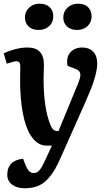

<svg xmlns="http://www.w3.org/2000/svg" viewBox="-24 -782 573 1031"><path d="M188 -762.2Q222.7 -762.2 242.4 -743.7Q262.2 -725.1 262.2 -693.8Q262.2 -662.1 239.7 -641.6Q217.3 -621.1 183.1 -621.1Q149.4 -621.1 129.6 -639.6Q109.9 -658.2 109.9 -689Q109.9 -719.7 132.6 -741Q155.3 -762.2 188 -762.2ZM395 -762.2Q429.2 -762.2 448.5 -743.7Q467.8 -725.1 467.8 -693.8Q467.8 -662.1 445.8 -641.6Q423.8 -621.1 390.1 -621.1Q356 -621.1 335.9 -639.6Q315.9 -658.2 315.9 -689Q315.9 -719.7 338.6 -741Q361.3 -762.2 395 -762.2ZM305.2 57.1Q286.6 100.1 270.8 127.2Q254.9 154.3 231.9 179.7Q209 205.1 178.7 217Q148.4 229 108.9 229Q66.9 229 41 209.2Q15.1 189.5 15.1 157.2Q15.1 117.2 37.4 95.5Q59.6 73.7 100.1 70.8L112.8 104Q121.6 125 131.3 136Q141.1 147 158.2 147Q175.3 147 187.7 132.3Q200.2 117.7 213.9 87.9L254.9 0H229Q199.7 0 178.5 -14.2Q157.2 -28.3 138.2 -59.1Q112.3 -101.1 98.1 -177.2Q84 -253.4 84 -349.1L85 -424.8Q85 -440.4 79.8 -446.8Q74.7 -453.1 63 -453.1Q53.2 -453.1 12.2 -439.9L-3.9 -495.1Q16.1 -506.3 53 -516.6Q89.8 -526.9 123 -526.9Q211.9 -526.9 211.9 -435.1Q211.9 -424.3 210.9 -399.9Q210 -375.5 210 -359.9Q210 -200.2 247.1 -110.8Q255.4 -90.8 264.6 -84.5Q273.9 -78.1 286.1 -78.1H290L397 -337.9Q407.2 -362.8 407.5 -377.9Q407.7 -393.1 399.9 -400.9Q392.1 -408.7 374 -415L338.9 -428.2Q330.1 -474.6 353.8 -500.7Q377.4 -526.9 417 -526.9Q454.6 -526.9 476.3 -504.6Q498 -482.4 498 -440.9Q498 -412.1 487.5 -373.8Q477.1 -335.4 465.8 -307.6Q454.6 -279.8 431.2 -226.1Z"/></svg>

Font: Literata Book
Style: Bold Italic
Weight: 700
Italic angle: -3°
Designer: Latin by Veronika Burian and Jose Scaglione. Greek by Irene Vlachou. Cyrillic by Vera Evstafieva
Foundry: TypeTogether
Version: Version 1.003;PS 001.003;hotconv 1.0.88;makeotf.lib2.5.64775